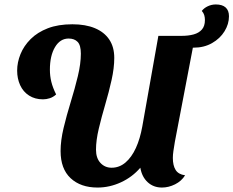

<svg xmlns="http://www.w3.org/2000/svg" viewBox="-20 -821 1048 862"><path d="M418 21Q342 21 297 -21Q252 -63 252 -143Q252 -190 265.5 -246.5Q279 -303 297.5 -363Q316 -423 329.5 -479Q343 -535 343 -580Q343 -618 328.5 -633Q314 -648 288 -648Q250 -648 227 -609.5Q204 -571 204 -508Q204 -480 210.5 -453.5Q217 -427 232 -397Q219 -385 203.5 -380Q188 -375 173 -375Q137 -375 110.5 -392Q84 -409 70.5 -438.5Q57 -468 57 -504Q57 -541 72 -578Q87 -615 117.5 -645.5Q148 -676 194.5 -694Q241 -712 305 -712Q364 -712 406 -694.5Q448 -677 470.5 -643.5Q493 -610 493 -561Q493 -516 481 -462Q469 -408 452.5 -352Q436 -296 423.5 -243.5Q411 -191 411 -149Q411 -111 431 -89.5Q451 -68 481 -68Q516 -68 543.5 -91.5Q571 -115 590 -156.5Q609 -198 619 -254L691 -660H856L765 -184Q761 -160 758.5 -143Q756 -126 756 -112Q756 -78 768.5 -58Q781 -38 811 -34Q795 -8 766 6.5Q737 21 707 21Q669 21 643 -3Q617 -27 610 -68Q574 -26 523 -2.5Q472 21 418 21ZM850 -607Q829 -607 807 -612.5Q785 -618 773 -624L795 -660Q826 -660 849.5 -666.5Q873 -673 886.5 -688.5Q900 -704 900 -731Q900 -743 897 -753Q894 -763 886 -772Q896 -785 913 -793Q930 -801 949 -801Q978 -801 993 -787.5Q1008 -774 1008 -748Q1008 -713 988 -680.5Q968 -648 932 -627.5Q896 -607 850 -607Z"/></svg>

Font: Sansita Swashed Light SemiBold
Style: Regular
Weight: 600
Version: Version 1.003